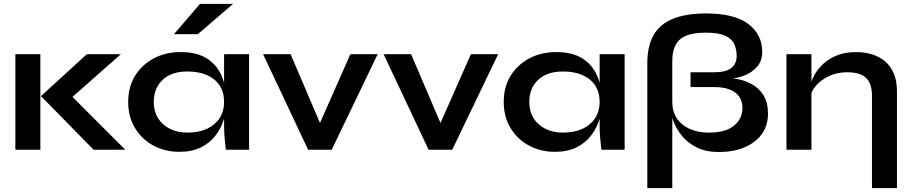

<svg xmlns="http://www.w3.org/2000/svg" viewBox="-20 -779 4745 999"><path d="M60 -497H190V0H60ZM609 -497 313 -236 316 -316 632 0H467L193 -279L432 -497Z M913 11Q839 11 778.5 -21.5Q718 -54 682.5 -112.5Q647 -171 647 -248Q647 -327 683 -385Q719 -443 780.5 -475.5Q842 -508 920 -508Q1006 -508 1058.5 -473.5Q1111 -439 1135 -380Q1159 -321 1159 -248Q1159 -204 1145 -158.5Q1131 -113 1102 -74.5Q1073 -36 1026 -12.5Q979 11 913 11ZM955 -89Q1014 -89 1057 -109Q1100 -129 1123 -165Q1146 -201 1146 -248Q1146 -299 1122.5 -334.5Q1099 -370 1056.5 -388.5Q1014 -407 955 -407Q872 -407 826 -363.5Q780 -320 780 -248Q780 -200 802 -164.5Q824 -129 863.5 -109Q903 -89 955 -89ZM1146 -497H1276V0H1155Q1155 -3 1152.5 -22.5Q1150 -42 1148 -70.5Q1146 -99 1146 -128ZM885 -601 1021 -759H1193L1009 -601Z M1668 -85H1621L1803 -497H1945L1706 0H1583L1349 -497H1492Z M2295 -85H2248L2430 -497H2572L2333 0H2210L1976 -497H2119Z M2867 11Q2793 11 2732.5 -21.5Q2672 -54 2636.5 -112.5Q2601 -171 2601 -248Q2601 -327 2637 -385Q2673 -443 2734.5 -475.5Q2796 -508 2874 -508Q2960 -508 3012.5 -473.5Q3065 -439 3089 -380Q3113 -321 3113 -248Q3113 -204 3099 -158.5Q3085 -113 3056 -74.5Q3027 -36 2980 -12.5Q2933 11 2867 11ZM2909 -89Q2968 -89 3011 -109Q3054 -129 3077 -165Q3100 -201 3100 -248Q3100 -299 3076.5 -334.5Q3053 -370 3010.5 -388.5Q2968 -407 2909 -407Q2826 -407 2780 -363.5Q2734 -320 2734 -248Q2734 -200 2756 -164.5Q2778 -129 2817.5 -109Q2857 -89 2909 -89ZM3100 -497H3230V0H3109Q3109 -3 3106.5 -22.5Q3104 -42 3102 -70.5Q3100 -99 3100 -128Z M3976 -188Q3976 -124 3942.5 -79.5Q3909 -35 3851.5 -11.5Q3794 12 3720 12Q3654 12 3606 -11.5Q3558 -35 3527 -73.5Q3496 -112 3480.5 -158Q3465 -204 3465 -248L3348 -238V-449Q3348 -540 3381.5 -597.5Q3415 -655 3483 -682Q3551 -709 3653 -709Q3802 -709 3874 -654Q3946 -599 3946 -509Q3946 -463 3920 -433Q3894 -403 3858 -388Q3822 -373 3792 -372Q3847 -365 3888.5 -343Q3930 -321 3953 -282.5Q3976 -244 3976 -188ZM3697 -403Q3755 -403 3784 -424.5Q3813 -446 3813 -489Q3813 -522 3800.5 -549.5Q3788 -577 3753.5 -593Q3719 -609 3653 -609Q3613 -609 3580.5 -602.5Q3548 -596 3525 -579.5Q3502 -563 3490 -534Q3478 -505 3478 -459V-248Q3478 -200 3501 -164.5Q3524 -129 3567 -109Q3610 -89 3668 -89Q3755 -89 3799 -125Q3843 -161 3843 -218Q3843 -251 3827 -275Q3811 -299 3778.5 -312.5Q3746 -326 3696 -326H3573V-403ZM3348 -238 3454 -258H3478V200H3348Z M4072 -497H4202V0H4072ZM4433 -508Q4479 -508 4518 -496Q4557 -484 4586 -459Q4615 -434 4631 -395.5Q4647 -357 4647 -304V200H4517V-281Q4517 -344 4486.5 -373.5Q4456 -403 4387 -403Q4335 -403 4293 -383Q4251 -363 4225 -332.5Q4199 -302 4195 -269L4194 -320Q4199 -355 4217 -388Q4235 -421 4265.5 -448.5Q4296 -476 4338 -492Q4380 -508 4433 -508Z"/></svg>

Font: Syne
Style: Bold
Weight: 700
Designer: Lucas Descroix
Foundry: Bonjour Monde
Version: Version 2.200